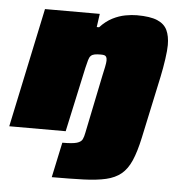

<svg xmlns="http://www.w3.org/2000/svg" viewBox="-53 -567 771 817"><g transform="rotate(5 333.0 -159.0)"><path d="M198 200 230 50Q274 50 292 44.5Q310 39 315.5 27.5Q321 16 324 -1L375 -249Q379 -266 383 -286Q387 -306 387 -314Q387 -325 384 -330Q381 -335 375.5 -336.5Q370 -338 360 -338Q344 -338 334 -336Q324 -334 318 -328Q312 -322 308.5 -309.5Q305 -297 300 -276L240 0H-1L107 -510H341L333 -453H343Q368 -480 395.5 -494Q423 -508 450 -513Q477 -518 499 -518Q556 -518 586.5 -505Q617 -492 629 -466.5Q641 -441 641 -403Q641 -381 635.5 -342.5Q630 -304 622 -266L565 0Q552 60 535.5 98Q519 136 493.5 157Q468 178 429 187Q390 196 333.5 198Q277 200 198 200Z"/></g></svg>

Font: Saira Expanded Black
Style: Italic
Weight: 900
Width: 7
Italic angle: -12°
Designer: Hector Gatti with collaboration of the Omnibus-Type team
Foundry: Omnibus-Type
Version: Version 1.101